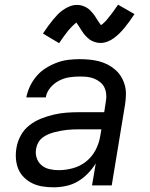

<svg xmlns="http://www.w3.org/2000/svg" viewBox="-20 -790 640 818"><path d="M209 8Q185 8 162 4.5Q139 1 119 -8.5Q99 -18 83 -33.5Q67 -49 58.5 -69Q50 -89 48 -112.5Q46 -136 50 -159Q54 -186 68 -212Q82 -238 105 -256Q128 -274 154.5 -284.5Q181 -295 208.5 -301.5Q236 -308 263 -310Q290 -312 317 -312H424L431 -358Q434 -373 432.5 -389Q431 -405 424.5 -418Q418 -431 406 -440.5Q394 -450 380 -455.5Q366 -461 350.5 -462.5Q335 -464 319 -464Q297 -464 274.5 -460.5Q252 -457 231 -446Q210 -435 194.5 -416.5Q179 -398 175 -375H92Q97 -400 108 -423Q119 -446 136 -466Q153 -486 175.5 -500Q198 -514 222 -523Q246 -532 270.5 -535Q295 -538 319 -538Q340 -538 361 -536Q382 -534 401.5 -529Q421 -524 438.5 -515Q456 -506 471 -493Q486 -480 496 -463.5Q506 -447 511.5 -427.5Q517 -408 516.5 -387Q516 -366 513 -346L456 0H372L388 -94Q374 -71 354 -50.5Q334 -30 310.5 -16.5Q287 -3 260.5 2.5Q234 8 209 8ZM230 -65Q260 -65 291 -73.5Q322 -82 347 -102Q372 -122 387 -150.5Q402 -179 407 -210L412 -239H317Q303 -239 290 -238.5Q277 -238 264 -236.5Q251 -235 237.5 -232.5Q224 -230 211 -226.5Q198 -223 185 -217.5Q172 -212 161 -203.5Q150 -195 143 -182.5Q136 -170 134 -157Q130 -137 136 -118Q142 -99 156.5 -86.5Q171 -74 190.5 -69.5Q210 -65 230 -65ZM232 -606 163 -647Q174 -664 185 -679Q196 -694 206 -706Q216 -718 225.5 -728Q235 -738 248.5 -747.5Q262 -757 277 -763Q292 -769 307 -769Q313 -769 318 -768.5Q323 -768 328 -766.5Q333 -765 338 -763Q343 -761 347.5 -758.5Q352 -756 356 -753Q360 -750 363 -747Q366 -744 370 -739.5Q374 -735 377.5 -731Q381 -727 383.5 -723Q386 -719 388.5 -715Q391 -711 393.5 -707Q396 -703 399 -699Q402 -695 405 -690Q408 -685 410 -683Q414 -685 420 -690.5Q426 -696 429.5 -699.5Q433 -703 436.5 -707.5Q440 -712 444 -717Q448 -722 452.5 -727.5Q457 -733 462 -740Q467 -747 472 -754.5Q477 -762 483 -770L553 -730Q541 -712 530.5 -697.5Q520 -683 510 -671Q500 -659 490 -649Q480 -639 467 -629Q454 -619 438.5 -613Q423 -607 408 -607Q402 -607 395.5 -608Q389 -609 383.5 -611Q378 -613 372.5 -615.5Q367 -618 362 -621.5Q357 -625 353 -629Q349 -633 344.5 -637.5Q340 -642 336.5 -647Q333 -652 330 -656.5Q327 -661 324 -665.5Q321 -670 317.5 -676Q314 -682 310.5 -686.5Q307 -691 305 -694Q302 -691 295.5 -685.5Q289 -680 286 -676.5Q283 -673 279 -669Q275 -665 271 -660Q267 -655 262.5 -649Q258 -643 253 -636.5Q248 -630 243 -622.5Q238 -615 232 -606Z"/></svg>

Font: Iosevka Curly Extended Oblique
Style: Regular
Weight: 400
Width: 7
Italic angle: -9°
Monospace: yes
Designer: Belleve Invis
Foundry: Belleve Invis
Version: Version 11.1.0; ttfautohint (v1.8.3)